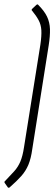

<svg xmlns="http://www.w3.org/2000/svg" viewBox="-33 -718 254 880"><path d="M3 141 -11 121Q-13 118 -13 116.5Q-13 115 -11 113Q15 86 32.5 66.5Q50 47 60.5 22Q71 -3 77 -43L152 -513Q158 -554 156.5 -579.5Q155 -605 144 -625.5Q133 -646 114 -669Q110 -672 114 -677L134 -696Q137 -698 138.5 -698Q140 -698 142 -696Q170 -668 182.5 -642Q195 -616 196 -584.5Q197 -553 190 -509L115 -35Q109 9 97 37.5Q85 66 64.5 89Q44 112 11 141Q7 144 3 141Z"/></svg>

Font: Sofia Sans Condensed ExtraLight
Style: Italic
Weight: 250
Italic angle: -9°
Version: Version 4.100